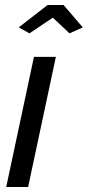

<svg xmlns="http://www.w3.org/2000/svg" viewBox="-20 -750 352 770"><path d="M55.2 -640.1 170.9 -730H234.9L312 -640.1L258.8 -616.2L191.9 -679.2L98.1 -616.2ZM116.2 -522H204.1L92.8 0H4.9Z"/></svg>

Font: Rawline Medium
Style: Italic
Weight: 500
Italic angle: -12°
Designer: Matt McInerney, Pablo Impallari, Rodrigo Fuenzalida
Foundry: Matt McInerney, Pablo Impallari, Rodrigo Fuenzalida
Version: Version 4.020;PS 004.020;hotconv 1.0.88;makeotf.lib2.5.64775